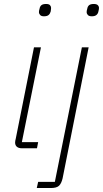

<svg xmlns="http://www.w3.org/2000/svg" viewBox="-20 -746 518 966"><path d="M201 -664Q188 -664 182 -670.5Q176 -677 176 -685Q176 -688 176.5 -692Q177 -696 179 -702Q181 -714 188.5 -720Q196 -726 212 -726Q226 -726 231.5 -720Q237 -714 237 -706Q237 -703 236.5 -699.5Q236 -696 235 -688Q232 -677 224.5 -670.5Q217 -664 201 -664ZM166 0H90Q74 0 65 -7.5Q56 -15 56 -29Q56 -34 57 -38.5Q58 -43 59 -47L151 -508H186L90 -31H172ZM256 169 392 -508H426L295 151Q289 177 277 188.5Q265 200 236 200H165L172 169ZM442 -664Q428 -664 422 -670.5Q416 -677 416 -685Q416 -688 416.5 -692Q417 -696 419 -702Q421 -714 428.5 -720Q436 -726 452 -726Q466 -726 472 -720Q478 -714 478 -706Q478 -703 477.5 -699.5Q477 -696 475 -688Q473 -677 465 -670.5Q457 -664 442 -664Z"/></svg>

Font: IBM Plex Sans ExtraLight
Style: Italic
Weight: 250
Italic angle: -11.31°
Designer: Mike Abbink, Paul van der Laan, Pieter van Rosmalen
Foundry: Bold Monday
Version: Version 3.201